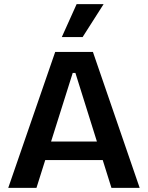

<svg xmlns="http://www.w3.org/2000/svg" viewBox="-20 -912 718 932"><path d="M20 0 248 -660H431L658 0H521L346 -558H333L157 0ZM141 -135V-225H555V-135ZM381 -732H280L352 -892H483Z"/></svg>

Font: Bricolage Grotesque 24pt SemiBold
Style: Regular
Weight: 600
Designer: Mathieu Triay
Foundry: Atelier Triay
Version: Version 1.001;gftools[0.9.33.dev8+g029e19f]